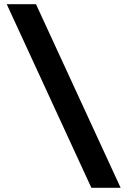

<svg xmlns="http://www.w3.org/2000/svg" viewBox="-20 -786 605 912"><path d="M414 106H553L151 -766H12Z"/></svg>

Font: Bluebird
Style: SfBd
Weight: 700
Designer: Jasper
Foundry: Cannot Into Space Fonts
Version: Version 0.98